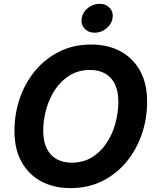

<svg xmlns="http://www.w3.org/2000/svg" viewBox="-20 -969 811 999"><path d="M346.8 9.8Q260.4 9.8 194.6 -25.3Q128.9 -60.3 92.1 -126.7Q55.2 -193.2 55.2 -287.7Q55.2 -376.7 83.1 -457.8Q111 -538.8 163.5 -601.7Q216 -664.6 289.7 -700.9Q363.3 -737.3 454.6 -737.3Q540.8 -737.3 606.2 -702.4Q671.6 -667.5 708.6 -601Q745.5 -534.6 745.5 -439.8Q745.5 -350.5 717.5 -269.6Q689.5 -188.7 637.1 -125.7Q584.7 -62.8 511.3 -26.5Q437.9 9.8 346.8 9.8ZM352.9 -122.6Q413.1 -122.6 458.6 -150.5Q504.1 -178.5 534.7 -225Q565.3 -271.6 580.6 -327.7Q595.8 -383.7 595.8 -439.7Q595.8 -494.1 578.1 -530.9Q560.4 -567.6 527.3 -586.3Q494.3 -605 448.6 -605Q388.4 -605 342.8 -576.9Q297.1 -548.8 266.4 -502.3Q235.7 -455.7 220.3 -399.9Q204.9 -344 204.9 -288Q204.9 -233.9 222.9 -197Q240.9 -160.1 274 -141.4Q307.2 -122.6 352.9 -122.6ZM472.7 -798.7Q439.6 -798.7 419.7 -820.8Q399.8 -842.9 404.9 -873.9Q410 -905.5 437.3 -927.4Q464.6 -949.2 497.7 -949.2Q531.1 -949.2 550.9 -927.3Q570.8 -905.5 565.6 -873.9Q560.5 -843 533.2 -820.8Q506 -798.7 472.7 -798.7Z"/></svg>

Font: Inter Variable
Style: Italic
Weight: 400
Italic angle: -9.39999°
Designer: Rasmus Andersson
Foundry: rsms
Version: Version 4.001;git-9221beed3